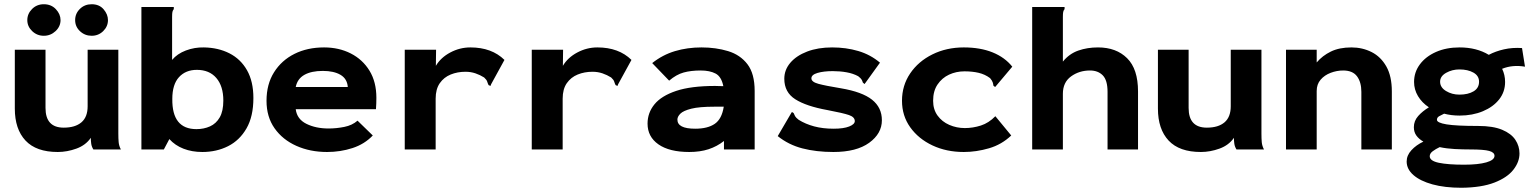

<svg xmlns="http://www.w3.org/2000/svg" viewBox="-20 -706 7240 907"><path d="M253 12Q151 12 100.5 -42Q50 -96 50 -193V-471H195V-196Q195 -103 281 -103Q335 -103 364.5 -128Q394 -153 394 -204V-471H539V-75Q539 -52 540.5 -34.5Q542 -17 551 0H421Q413 -13 411 -26.5Q409 -40 409 -55Q385 -20 341 -4Q297 12 253 12ZM187 -537Q155 -537 132 -559Q109 -581 109 -611Q109 -641 131.5 -663.5Q154 -686 187 -686Q222 -686 244 -662.5Q266 -639 266 -611Q266 -581 242.5 -559Q219 -537 187 -537ZM413 -537Q381 -537 358 -558.5Q335 -580 335 -611Q335 -642 357.5 -664Q380 -686 413 -686Q449 -686 469.5 -662Q490 -638 490 -611Q490 -581 467.5 -559Q445 -537 413 -537Z M936 12Q887 12 847 -3.5Q807 -19 780 -49L754 0H648V-673H801V-663Q796 -657 794.5 -649.5Q793 -642 793 -626V-423Q817 -452 858 -467.5Q899 -483 943 -482Q1011 -481 1064 -454Q1117 -427 1147 -374Q1177 -321 1177 -243Q1177 -156 1144.5 -99.5Q1112 -43 1057.5 -15.5Q1003 12 936 12ZM908 -96Q943 -96 972 -109Q1001 -122 1018 -151.5Q1035 -181 1035 -231Q1035 -299 1002 -337.5Q969 -376 910 -376Q857 -376 825.5 -341.5Q794 -307 794 -239Q792 -96 908 -96Z M1525 12Q1445 12 1380 -17Q1315 -46 1277 -100Q1239 -154 1239 -230Q1239 -308 1274.5 -364.5Q1310 -421 1371 -451.5Q1432 -482 1511 -482Q1581 -482 1637 -453.5Q1693 -425 1725.5 -372Q1758 -319 1758 -244Q1758 -233 1757.5 -217Q1757 -201 1756 -190H1377Q1383 -143 1427.5 -121Q1472 -99 1532 -99Q1569 -99 1606.5 -106.5Q1644 -114 1669 -136L1741 -66Q1702 -25 1645 -6.5Q1588 12 1525 12ZM1377 -295H1623Q1620 -334 1588.5 -352.5Q1557 -371 1505 -371Q1451 -371 1418 -352.5Q1385 -334 1377 -295Z M1892 -471H2040L2039 -395Q2062 -434 2107 -458Q2152 -482 2202 -482Q2303 -482 2363 -423L2300 -308L2297 -300L2288 -304Q2284 -312 2281.5 -320.5Q2279 -329 2267 -340Q2248 -352 2226 -359.5Q2204 -367 2179 -367Q2141 -367 2109 -354Q2077 -341 2057.5 -313Q2038 -285 2038 -240V0H1892Z M2492 -471H2640L2639 -395Q2662 -434 2707 -458Q2752 -482 2802 -482Q2903 -482 2963 -423L2900 -308L2897 -300L2888 -304Q2884 -312 2881.5 -320.5Q2879 -329 2867 -340Q2848 -352 2826 -359.5Q2804 -367 2779 -367Q2741 -367 2709 -354Q2677 -341 2657.5 -313Q2638 -285 2638 -240V0H2492Z M3236 12Q3142 12 3090.5 -24Q3039 -60 3039 -122Q3039 -173 3071.5 -213Q3104 -253 3174 -276.5Q3244 -300 3358 -300Q3364 -300 3374.5 -299.5Q3385 -299 3397 -299Q3388 -344 3360.5 -358.5Q3333 -373 3290 -373Q3244 -373 3209.5 -363.5Q3175 -354 3141 -325L3061 -408Q3110 -447 3168.5 -464.5Q3227 -482 3294 -482Q3362 -482 3419.5 -464.5Q3477 -447 3511 -402.5Q3545 -358 3545 -276V0H3400V-40Q3367 -14 3327 -1Q3287 12 3236 12ZM3180 -141Q3180 -98 3264 -98Q3323 -98 3356.5 -121Q3390 -144 3399 -202Q3387 -202 3375 -202Q3363 -202 3355 -202Q3283 -202 3245.5 -192.5Q3208 -183 3194 -169Q3180 -155 3180 -141Z M3917 12Q3836 12 3770.5 -5Q3705 -22 3654 -63L3716 -169L3721 -177L3729 -172Q3732 -164 3736 -157Q3740 -150 3753 -140Q3785 -120 3826 -109Q3867 -98 3918 -98Q3965 -98 3991.5 -108.5Q4018 -119 4018 -134Q4018 -153 3990.5 -162.5Q3963 -172 3889 -186Q3789 -204 3737 -237Q3685 -270 3685 -334Q3685 -376 3713.5 -409.5Q3742 -443 3793 -462.5Q3844 -482 3911 -482Q3977 -482 4034.5 -465Q4092 -448 4137 -410L4070 -317L4064 -309L4056 -316Q4054 -323 4050.5 -329.5Q4047 -336 4034 -346Q4010 -359 3979 -364.5Q3948 -370 3914 -370Q3871 -370 3842 -361.5Q3813 -353 3813 -336Q3813 -319 3846 -310Q3879 -301 3952 -289Q4053 -272 4099.5 -235Q4146 -198 4146 -138Q4146 -75 4086 -31.5Q4026 12 3917 12Z M4533 12Q4451 12 4385 -19Q4319 -50 4280 -104.5Q4241 -159 4241 -230Q4241 -302 4279.5 -359Q4318 -416 4384.5 -449Q4451 -482 4533 -482Q4611 -482 4669 -458.5Q4727 -435 4762 -391L4687 -302L4681 -295L4673 -301Q4672 -309 4669.5 -317Q4667 -325 4657 -337Q4633 -355 4603 -362Q4573 -369 4536 -369Q4497 -369 4463.5 -353.5Q4430 -338 4409 -307Q4388 -276 4388 -230Q4388 -189 4409 -160Q4430 -131 4464.5 -116Q4499 -101 4538 -101Q4576 -101 4613.5 -113Q4651 -125 4682 -157L4757 -66Q4712 -23 4652 -5.5Q4592 12 4533 12Z M4856 -673H5009V-663Q5004 -657 5002.5 -649.5Q5001 -642 5001 -626V-415Q5031 -452 5073.5 -467Q5116 -482 5167 -482Q5253 -482 5304.5 -431Q5356 -380 5356 -274V0H5212V-272Q5212 -327 5189.5 -350Q5167 -373 5129 -373Q5078 -373 5039.5 -345Q5001 -317 5001 -263V0H4856Z M5653 12Q5551 12 5500.5 -42Q5450 -96 5450 -193V-471H5595V-196Q5595 -103 5681 -103Q5735 -103 5764.5 -128Q5794 -153 5794 -204V-471H5939V-75Q5939 -52 5940.5 -34.5Q5942 -17 5951 0H5821Q5813 -13 5811 -26.5Q5809 -40 5809 -55Q5785 -20 5741 -4Q5697 12 5653 12Z M6055 0V-471H6200V-411Q6227 -443 6267 -462.5Q6307 -482 6364 -482Q6416 -482 6459.5 -460Q6503 -438 6529 -392Q6555 -346 6555 -274V0H6411V-272Q6411 -318 6390.5 -345.5Q6370 -373 6325 -373Q6295 -373 6266 -362Q6237 -351 6218.5 -329.5Q6200 -308 6200 -276V0Z M6875 -160Q6836 -160 6802 -169Q6789 -163 6778.5 -157Q6768 -151 6768 -140Q6768 -126 6813.5 -118.5Q6859 -111 6963 -111Q7033 -111 7076 -93Q7119 -75 7138.5 -45.5Q7158 -16 7158 19Q7158 59 7129 96Q7100 133 7039.5 156.5Q6979 180 6884 181Q6805 181 6747 165Q6689 149 6657 121Q6625 93 6625 57Q6625 28 6647.5 3.5Q6670 -21 6704 -37Q6683 -49 6671 -65.5Q6659 -82 6659 -105Q6659 -135 6679.5 -158Q6700 -181 6730 -199Q6697 -221 6678.5 -252Q6660 -283 6660 -319Q6660 -365 6687.5 -402Q6715 -439 6763.5 -460.5Q6812 -482 6875 -482Q6955 -482 7013 -447Q7045 -464 7085 -473Q7125 -482 7170 -479L7184 -391Q7125 -401 7076 -381Q7090 -352 7090 -319Q7090 -272 7062 -236.5Q7034 -201 6985 -180.5Q6936 -160 6875 -160ZM6874 -259Q6915 -259 6941 -274.5Q6967 -290 6967 -320Q6967 -348 6940.5 -363Q6914 -378 6874 -378Q6840 -378 6811.5 -362Q6783 -346 6783 -320Q6783 -293 6811 -276Q6839 -259 6874 -259ZM6734 32Q6734 54 6777 63Q6820 72 6896 72Q6963 72 7001.5 61Q7040 50 7040 30Q7040 14 7015 7Q6990 0 6926 0Q6889 0 6851.5 -2Q6814 -4 6781 -11Q6762 -2 6748 8.5Q6734 19 6734 32Z"/></svg>

Font: Inconsolata Expanded Black
Style: Regular
Weight: 900
Width: 7
Monospace: yes
Designer: Raph Levien, Cyreal, Brenton Simpson
Foundry: Raph Levien, Cyreal, Google
Version: Version 3.001; ttfautohint (v1.8.2.53-6de2)